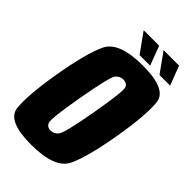

<svg xmlns="http://www.w3.org/2000/svg" viewBox="-249 -890 974 974"><g transform="rotate(45 238.0 -403.0)"><path d="M179.5 4.5Q8.5 4.5 -1.2 -76Q-11 -156.5 19.5 -338Q50.5 -520 88.5 -600.2Q126.5 -680.5 297.2 -680.5Q468 -680.5 477.8 -599.8Q487.5 -519 457 -338Q426 -155.5 388 -75.5Q350 4.5 179.5 4.5ZM199 -116Q225 -116 241.2 -138.5Q257.5 -161 289 -338Q320.5 -518 312 -539.2Q303.5 -560.5 277.5 -560.5Q251.5 -560.5 235.5 -539.2Q219.5 -518 187.5 -338Q156.5 -161 164.8 -138.5Q173 -116 199 -116ZM390.5 -706 316 -810H427L466.5 -706ZM247.5 -706 173 -810H284L323.5 -706Z"/></g></svg>

Font: Anybody Condensed ExtraBold
Style: Italic
Weight: 800
Width: 3
Italic angle: -10°
Designer: Tyler Finck
Foundry: Etcetera Type Company
Version: Version 1.010; ttfautohint (v1.8.3) -l 8 -r 50 -G 200 -x 14 